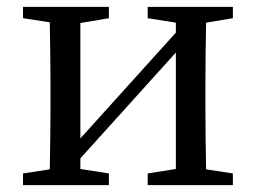

<svg xmlns="http://www.w3.org/2000/svg" viewBox="-20 -539 745 559"><path d="M658 -486V-519H410V-486L492 -473V-444L214 -136V-472L297 -486V-519H47V-486L125 -474C126 -418 127 -342 127 -289V-230C127 -177 126 -101 125 -46L47 -34V0H297V-34L214 -47V-78L492 -386V-47L410 -34V0H658V-34L580 -46C579 -101 578 -177 578 -230V-289C578 -342 579 -418 580 -473Z"/></svg>

Font: Source Han Serif JP Medium
Style: Regular
Weight: 500
Designer: Ryoko NISHIZUKA 西塚涼子 (kana & ideographs); Frank Grießhammer (Latin, Greek & Cyrillic); Wenlong ZHANG 张文龙 (bopomofo); San
Foundry: Adobe Systems Incorporated
Version: Version 1.001;PS 1.001;hotconv 16.6.54;makeotf.lib2.5.65590